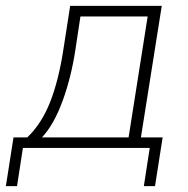

<svg xmlns="http://www.w3.org/2000/svg" viewBox="-52 -504 641 654"><path d="M-32 130 -6 -36H41Q90 -83 119 -157Q148 -231 164 -336L187 -484H499L428 -36H502L476 130H438L458 0H26L6 130ZM91 -36H386L451 -448H222L205 -336Q191 -242 161.5 -161Q132 -80 91 -36Z"/></svg>

Font: Nunito Sans ExtraLight
Style: Italic
Weight: 200
Italic angle: -9°
Designer: Vernon Adams
Foundry: Vernon Adams
Version: Version 3.006; ttfautohint (v1.8.3)